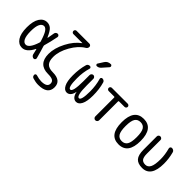

<svg xmlns="http://www.w3.org/2000/svg" viewBox="61 -1704 2878 2878"><g transform="rotate(45 1500.0 -265.0)"><path d="M210 -457Q168.9 -457 144.5 -409.2Q120.1 -361.3 120.1 -259.8Q120.1 -160.2 144.5 -111.8Q168.9 -63.5 210 -63.5Q281.2 -63.5 335.9 -235.4Q338.9 -246.1 335.9 -257.8Q300.8 -372.1 271.5 -414.6Q242.2 -457 210 -457ZM202.1 9.8Q128.9 9.8 83.5 -59.1Q38.1 -127.9 38.1 -259.8Q38.1 -390.6 83 -460.4Q127.9 -530.3 202.1 -530.3Q252 -530.3 288.6 -497.6Q325.2 -464.8 365.2 -371.1Q366.2 -369.1 368.7 -369.6Q371.1 -370.1 372.1 -372.1Q383.8 -427.7 391.6 -482.4Q394.5 -499 407.2 -509.3Q419.9 -519.5 435.5 -519.5Q450.2 -519.5 460.4 -507.8Q470.7 -496.1 467.8 -481.4Q442.4 -351.6 414.1 -255.9Q412.1 -247.1 415 -235.4Q436.5 -169.9 471.7 -39.1Q475.6 -25.4 466.8 -12.7Q458 0 443.4 0Q426.8 0 412.6 -11.2Q398.4 -22.5 393.6 -38.1Q383.8 -83 373 -126Q372.1 -128.9 369.6 -129.9Q367.2 -130.9 365.2 -127.9Q296.9 9.8 202.1 9.8Z M754.9 9.8Q654.3 9.8 602.1 -45.4Q549.8 -100.6 549.8 -208Q549.8 -331.1 621.1 -468.8Q692.4 -606.4 793.9 -678.7Q794.9 -679.7 794.9 -680.7Q794.9 -681.6 793.9 -681.6H603.5Q589.8 -681.6 580.1 -691.9Q570.3 -702.1 570.3 -716.3Q570.3 -730.5 580.1 -740.2Q589.8 -750 603.5 -750H876Q889.6 -750 899.9 -740.2Q910.2 -730.5 910.2 -715.8Q910.2 -683.6 879.9 -666Q781.2 -606.4 706.5 -475.1Q631.8 -343.8 631.8 -224.6Q631.8 -136.7 669.4 -97.7Q707 -58.6 790 -58.6Q969.7 -58.6 969.7 82Q969.7 230.5 769.5 230.5Q713.9 230.5 654.3 211.9Q620.1 202.1 620.1 165Q620.1 152.3 630.4 145Q640.6 137.7 654.3 141.6Q715.8 160.2 764.6 161.1Q887.7 161.1 887.7 85Q887.7 45.9 857.9 27.8Q828.1 9.8 754.9 9.8Z M1150.4 9.8Q1100.6 9.8 1067.9 -52.2Q1035.2 -114.3 1035.2 -238.3Q1035.2 -374 1067.4 -484.4Q1071.3 -500 1085 -509.8Q1098.6 -519.5 1117.2 -519.5Q1130.9 -519.5 1139.2 -508.8Q1147.5 -498 1142.6 -485.4Q1109.4 -375 1110.4 -250Q1110.4 -59.6 1158.2 -59.6Q1210 -59.6 1210 -282.2V-419.9Q1210 -435.5 1222.2 -447.8Q1234.4 -460 1250 -460Q1265.6 -460 1277.8 -447.8Q1290 -435.5 1290 -419.9V-282.2Q1290 -60.5 1341.8 -59.6Q1389.6 -59.6 1389.6 -250Q1389.6 -375 1357.4 -485.4Q1353.5 -498 1361.3 -508.8Q1369.1 -519.5 1382.8 -519.5Q1400.4 -519.5 1414.6 -509.8Q1428.7 -500 1432.6 -484.4Q1464.8 -374 1464.8 -238.3Q1464.8 -114.3 1432.6 -52.2Q1400.4 9.8 1349.6 9.8Q1312.5 9.8 1286.6 -19Q1260.7 -47.9 1251 -101.6Q1251 -103.5 1250 -103.5Q1249 -103.5 1249 -101.6Q1239.3 -47.9 1213.4 -19Q1187.5 9.8 1150.4 9.8ZM1226.6 -710Q1258.8 -759.8 1320.3 -759.8Q1336.9 -759.8 1343.8 -743.7Q1350.6 -727.5 1339.8 -714.8L1255.9 -620.1Q1228.5 -589.8 1190.4 -589.8Q1177.7 -589.8 1171.4 -602.1Q1165 -614.3 1171.9 -624Z M1582 -452.1Q1568.4 -452.1 1558.1 -461.9Q1547.9 -471.7 1547.9 -485.8Q1547.9 -500 1558.1 -509.8Q1568.4 -519.5 1582 -519.5H1918Q1931.6 -519.5 1941.9 -509.8Q1952.1 -500 1952.1 -485.8Q1952.1 -471.7 1941.9 -461.9Q1931.6 -452.1 1918 -452.1H1801.8Q1791 -452.1 1791 -441.4V-41Q1791 -24.4 1778.8 -12.2Q1766.6 0 1750 0Q1733.4 0 1721.2 -12.2Q1709 -24.4 1709 -41V-441.4Q1709 -452.1 1698.2 -452.1Z M2339.4 -415.5Q2310.5 -460.9 2250 -460.9Q2189.5 -460.9 2160.6 -415.5Q2131.8 -370.1 2131.8 -260.3Q2131.8 -150.4 2160.6 -104.5Q2189.5 -58.6 2250 -58.6Q2310.5 -58.6 2339.4 -104.5Q2368.2 -150.4 2368.2 -260.3Q2368.2 -370.1 2339.4 -415.5ZM2450.2 -260.3Q2450.2 9.8 2250 9.8Q2049.8 9.8 2049.8 -260.3Q2049.8 -530.3 2250 -530.3Q2450.2 -530.3 2450.2 -260.3Z M2750 9.8Q2657.2 9.8 2614.7 -39.1Q2572.3 -87.9 2572.3 -200.2V-481.4Q2572.3 -497.1 2583.5 -508.3Q2594.7 -519.5 2610.8 -519.5Q2627 -519.5 2638.7 -508.3Q2650.4 -497.1 2650.4 -481.4V-196.3Q2650.4 -121.1 2673.3 -89.8Q2696.3 -58.6 2750 -58.6Q2801.8 -58.6 2828.6 -109.9Q2855.5 -161.1 2855.5 -282.2Q2855.5 -374 2827.1 -480.5Q2823.2 -495.1 2832 -507.3Q2840.8 -519.5 2857.4 -519.5Q2876 -519.5 2891.1 -508.8Q2906.2 -498 2910.2 -480.5Q2938.5 -375 2938.5 -269.5Q2938.5 9.8 2750 9.8Z"/></g></svg>

Font: Rounded-X Mgen+ 1m regular
Style: Regular
Weight: 400
Designer: [Source Han Sans]
Ryoko NISHIZUKA  (kana & ideographs); Paul D. Hunt (Latin, Greek & Cyrillic); Wenlong ZHANG  (bopomofo
Version: Version 1.059.20150602